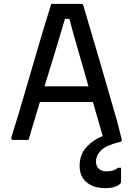

<svg xmlns="http://www.w3.org/2000/svg" viewBox="-20 -726 690 996"><path d="M128 0H47Q43 0 40 -3.5Q37 -7 39 -14Q56 -67 76.5 -135.5Q97 -204 119 -280Q141 -356 163.5 -432.5Q186 -509 207 -579.5Q228 -650 246 -706H401Q407 -706 409.5 -703Q412 -700 413 -695Q454 -558 497.5 -408.5Q541 -259 587 -99Q593 -75 599.5 -50.5Q606 -26 612 0Q612 9 600 11Q532 27 505 53.5Q478 80 478 111Q478 137 493.5 150Q509 163 533 163Q552 163 566 158.5Q580 154 593 144H608V216Q608 229 585 239.5Q562 250 527 250Q465 250 429 219.5Q393 189 393 134Q393 75 429.5 36Q466 -3 513 -20Q500 -63 487.5 -108Q475 -153 462 -197H187Q173 -150 158 -100.5Q143 -51 128 0ZM317 -628Q298 -563 271 -474Q244 -385 211 -278H439Q410 -380 383.5 -471.5Q357 -563 340 -628Z"/></svg>

Font: Recursive Sn Lnr St
Style: Regular
Weight: 400
Version: Version 1.079;hotconv 1.0.112;makeotfexe 2.5.65598; ttfautoh